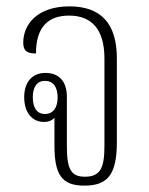

<svg xmlns="http://www.w3.org/2000/svg" viewBox="-20 -573 467 603"><path d="M245 10C320 10 347 -27 347 -127V-390C347 -499 297 -553 198 -553C99 -553 53 -498 53 -439C53 -413 65 -405 93 -405C93 -489 132 -524 197 -524C266 -524 308 -483 308 -389V-115C308 -47 296 -18 247 -18C204 -18 190 -40 190 -113V-269C190 -320 163 -344 123 -344C80 -344 56 -314 56 -268C56 -217 83 -190 118 -190C132 -190 144 -195 151 -203V-116C151 -23 175 10 245 10ZM121 -215C96 -215 83 -235 83 -267C83 -300 96 -319 121 -319C147 -319 161 -300 161 -267C161 -235 147 -215 121 -215Z"/></svg>

Font: Noto Serif Thai ExtraCondensed ExtraLight
Style: Regular
Weight: 200
Width: 2
Designer: Monotype Design Team
Foundry: Monotype Imaging Inc.
Version: Version 2.002